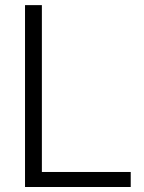

<svg xmlns="http://www.w3.org/2000/svg" viewBox="-20 -748 575 768"><path d="M80.1 0V-727.5H147.5V-60.1H502.9V0Z"/></svg>

Font: Inter 28pt Light
Style: Regular
Weight: 300
Designer: Rasmus Andersson
Foundry: rsms
Version: Version 4.001;git-66647c0bb